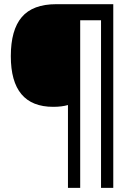

<svg xmlns="http://www.w3.org/2000/svg" viewBox="-20 -780 640 927"><path d="M526.9 127H467.8V-682.1H367.2V127H308.1V-272.9Q278.3 -264.2 236.8 -264.2Q32.2 -264.2 32.2 -508.8Q32.2 -635.3 85.2 -697.5Q138.2 -759.8 252 -759.8H526.9Z"/></svg>

Font: WenQuanYi Micro Hei Mono
Style: Regular
Weight: 400
Foundry: Ascender Corporation
Version: Version 0.2.0-beta